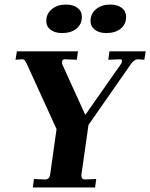

<svg xmlns="http://www.w3.org/2000/svg" viewBox="-20 -822 659 842"><path d="M178 -35Q197 -35 200 -57L228 -256L97 -543Q92 -553 88 -557.5Q84 -562 77 -562L48 -560L54 -597H322L317 -560L264 -562Q252 -562 252 -549Q252 -544 254 -538L354 -318L511 -542Q515 -548 515 -554Q515 -562 507 -562L455 -560L460 -597H619L613 -560L584 -562Q569 -562 554 -541L368 -274L337 -56V-51Q337 -35 354 -35L402 -37L397 0H124L129 -37ZM377 -730Q377 -762 401.5 -782Q426 -802 463 -802Q495 -802 514 -787.5Q533 -773 533 -749Q533 -715 509 -696Q485 -677 446 -677Q415 -677 396 -691.5Q377 -706 377 -730ZM183 -730Q183 -762 207.5 -782Q232 -802 269 -802Q301 -802 320 -787.5Q339 -773 339 -749Q339 -715 315 -696Q291 -677 252 -677Q221 -677 202 -691.5Q183 -706 183 -730Z"/></svg>

Font: Unna
Style: Bold Italic
Weight: 700
Italic angle: -8.05°
Designer: Jorge de Buen Unna
Foundry: Omnibus-Type
Version: Version 2.008